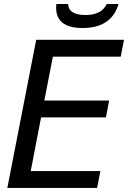

<svg xmlns="http://www.w3.org/2000/svg" viewBox="-20 -925 642 945"><path d="M386.7 -787.1Q256.3 -787.1 256.3 -887.2Q256.3 -891.6 256.6 -896Q256.8 -900.4 257.3 -905.3H315.4Q315.9 -878.9 337.4 -865Q358.9 -851.1 400.4 -851.1Q480 -851.1 505.4 -905.3H563.5Q546.4 -846.7 502 -816.9Q457.5 -787.1 386.7 -787.1ZM158.2 -729H590.3L574.2 -646H240.2L198.2 -430.2H517.1L501.5 -347.2H182.1L131.3 -83H474.1L458 0H16.1Z"/></svg>

Font: Hack
Style: Italic
Weight: 400
Italic angle: -11°
Monospace: yes
Designer: Christopher Simpkins
Foundry: Christopher Simpkins
Version: Version 2.019; ttfautohint (v1.4.1) -l 4 -r 80 -G 350 -x 0 -